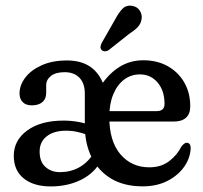

<svg xmlns="http://www.w3.org/2000/svg" viewBox="-20 -660 729 690"><path d="M296.1 -174.7Q278.2 -181.4 258.8 -185.8Q239.4 -190.3 217.2 -190.3Q173.6 -190.3 148 -170.2Q122.4 -150.2 122.4 -115.3Q122.4 -78.7 143.4 -60Q164.3 -41.3 195.4 -41.3Q232.3 -41.3 262.8 -57.6Q293.2 -73.9 315 -106.4L337 -71.8Q311.4 -31.8 265.2 -10.9Q219 10 162.5 10Q101.3 10 65.4 -18.7Q29.5 -47.3 29.5 -100.4Q29.5 -155.7 77.9 -191.2Q126.4 -226.6 208.3 -226.6Q234.9 -226.6 260.6 -222.1Q286.2 -217.5 304.4 -210ZM663.7 -277.8Q663.7 -250.9 648.5 -237Q633.3 -223.2 604.8 -223.2H349V-260.7H543.3Q571.3 -260.7 571.3 -286.7Q571.3 -333.9 546.6 -363.2Q521.9 -392.6 482.7 -392.6Q450.7 -392.6 426 -373.9Q401.3 -355.3 387.1 -321.1Q372.8 -286.8 372.8 -239.9Q372.8 -152.3 412.8 -105.5Q452.8 -58.7 516.5 -58.7Q559.3 -58.7 588.3 -81.1Q617.3 -103.5 631.7 -133.1Q642.4 -147.2 651.6 -147Q657.8 -146.8 661.6 -141.7Q665.3 -136.6 665.3 -127.8Q664 -92.4 642.1 -61Q620.1 -29.5 581.8 -9.9Q543.5 9.7 492.8 9.7Q425.6 9.7 379.1 -18.3Q332.7 -46.4 308.7 -95.8Q284.8 -145.2 284.8 -208.5V-324Q284.8 -360.7 265.5 -380.6Q246.2 -400.6 212.2 -400.6Q180.2 -400.6 163.1 -387.1Q146 -373.7 146 -354.2V-326.3Q146 -304.8 132.4 -293.1Q118.7 -281.4 94.3 -281.4Q73 -281.4 61.6 -293Q50.2 -304.7 50.2 -324.1Q50.2 -353.7 70.6 -380.8Q91 -407.9 129.5 -425.3Q167.9 -442.7 221 -442.7Q271.3 -442.7 304.3 -420.2Q337.3 -397.6 353.5 -352.1L343.1 -353.3Q372.3 -396.7 410.2 -420.1Q448.1 -443.4 495.3 -443.4Q545.1 -443.4 583.1 -422Q621 -400.6 642.4 -363.4Q663.7 -326.1 663.7 -277.8ZM392 -587.2Q405.9 -613.5 420 -628.3Q434.2 -643 456 -638.7Q473.5 -635.7 482.6 -621.4Q491.6 -607.1 488.7 -590.8Q486.1 -574.4 474.8 -562.5Q463.4 -550.5 443.5 -537.8L370 -479.5Q363.8 -475.7 356.8 -475.6Q349.8 -475.5 345.4 -480.3Q340 -486 341.3 -493.1Q342.6 -500.1 346.2 -506.9Z"/></svg>

Font: Fraunces 144pt S100 Black
Style: Regular
Weight: 900
Version: Version 1.000